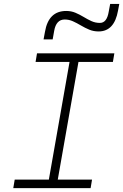

<svg xmlns="http://www.w3.org/2000/svg" viewBox="-20 -968 634 988"><path d="M48.3 0 55.7 -43.9H231.4L337.9 -649.4H163.1L170.4 -693.4H568.4L561 -649.4H383.8L277.3 -43.9H453.6L446.3 0ZM204.1 -765.1 211.4 -804.2Q229.5 -911.6 320.8 -911.6Q346.7 -911.6 368.4 -902.3Q390.1 -893.1 410.2 -880.9Q430.2 -868.7 450.4 -859.4Q470.7 -850.1 494.1 -850.1Q530.3 -850.1 539.6 -908.7L546.9 -947.8H593.8L587.4 -913.6Q568.4 -806.2 487.3 -806.2Q461.4 -806.2 439.2 -815.4Q417 -824.7 396.5 -836.9Q376 -849.1 355.5 -858.4Q335 -867.7 313 -867.7Q269 -867.7 258.8 -809.1L251 -765.1Z"/></svg>

Font: CaskaydiaCove NF ExtraLight
Style: Italic
Weight: 200
Italic angle: -10°
Designer: Aaron Bell
Foundry: Saja Typeworks
Version: Version 2111.001; VTT 6.35;Nerd Fonts 3.2.1